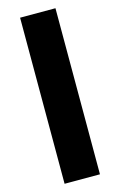

<svg xmlns="http://www.w3.org/2000/svg" viewBox="-157 -913 754 1206"><g transform="rotate(-15 220.0 -310.0)"><path d="M105 -850H335V230H105Z"/></g></svg>

Font: Imperial One
Style: Regular
Weight: 400
Designer: Jovanny Lemonad
Foundry: Jovanny Lemonad
Version: Version 1.000